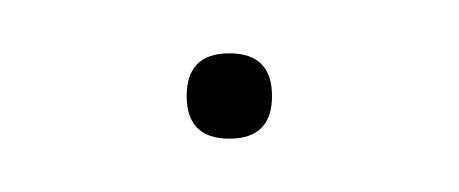

<svg xmlns="http://www.w3.org/2000/svg" viewBox="-20 -49 172 72"><path d="M66 3Q50 3 50 -13Q50 -29 66 -29Q82 -29 82 -13Q82 3 66 3Z"/></svg>

Font: Alumni Sans Pinstripe
Style: Regular
Weight: 400
Designer: Robert E. Leuschke
Foundry: Robert E. Leuschke
Version: Version 1.010; ttfautohint (v1.8.4.7-5d5b)